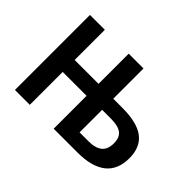

<svg xmlns="http://www.w3.org/2000/svg" viewBox="-108 -759 977 977"><g transform="rotate(45 381.0 -270.0)"><path d="M66.9 0V-540H173.8V-322.8H345.7V-540H452.1V-322.3H518.6Q624 -322.3 674.3 -283.9Q724.6 -245.6 724.6 -166Q724.6 -83.5 672.4 -41.7Q620.1 0 517.6 0H345.7V-236.8H173.8V0ZM452.1 -80.1H516.1Q564.9 -80.1 590.1 -100.1Q615.2 -120.1 615.2 -164.1Q615.2 -192.9 604.2 -210Q593.3 -227.1 571 -234.6Q548.8 -242.2 514.6 -242.2H452.1Z"/></g></svg>

Font: Open Sans
Style: Regular
Weight: 600
Width: 3
Foundry: Ascender Corporation
Version: Version 1.000